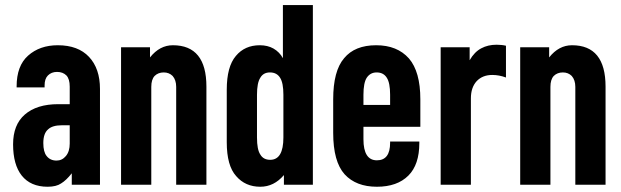

<svg xmlns="http://www.w3.org/2000/svg" viewBox="-20 -710 2388 738"><path d="M364.3 -368.2V0H255.9V-43.9Q234.4 -16.6 214.8 -4.9Q196.3 7.8 163.1 7.8Q97.7 7.8 63.5 -35.2Q30.3 -77.1 30.3 -155.3Q30.3 -230.5 75.2 -269.5Q121.1 -309.6 204.1 -309.6H248V-377Q248 -406.2 235.4 -419.9Q221.7 -433.6 199.2 -433.6Q177.7 -433.6 164.1 -419.9Q151.4 -407.2 151.4 -381.8V-374H43.9V-377.9Q43.9 -457 87.9 -496.1Q132.8 -536.1 202.1 -536.1Q280.3 -536.1 322.3 -491.2Q364.3 -446.3 364.3 -368.2ZM248 -158.2V-228.5H217.8Q181.6 -228.5 165 -212.9Q146.5 -197.3 146.5 -160.2Q146.5 -126 159.2 -110.4Q172.9 -92.8 197.3 -92.8Q218.8 -92.8 233.4 -110.4Q248 -127.9 248 -158.2Z M445.3 -528.3H556.6V-489.3Q593.8 -536.1 644.5 -536.1Q773.4 -536.1 773.4 -377V0H657.2V-376Q657.2 -402.3 643.6 -418Q629.9 -431.6 609.4 -431.6Q587.9 -431.6 574.2 -418Q561.5 -404.3 561.5 -376V0H445.3Z M851.6 -163.1V-365.2Q851.6 -454.1 886.7 -495.1Q920.9 -536.1 978.5 -536.1Q1008.8 -536.1 1031.2 -523.4Q1054.7 -509.8 1067.4 -486.3V-690.4H1182.6V0H1071.3V-37.1Q1033.2 7.8 980.5 7.8Q922.9 7.8 887.7 -33.2Q851.6 -73.2 851.6 -163.1ZM1069.3 -181.6V-345.7Q1069.3 -391.6 1056.6 -411.1Q1043.9 -431.6 1017.6 -431.6Q992.2 -431.6 980.5 -411.1Q967.8 -391.6 967.8 -345.7V-181.6Q967.8 -134.8 980.5 -116.2Q992.2 -95.7 1018.6 -95.7Q1069.3 -95.7 1069.3 -181.6Z M1377 -222.7V-174.8Q1377 -93.8 1428.7 -93.8Q1479.5 -93.8 1479.5 -161.1V-166H1591.8V-160.2Q1591.8 -77.1 1549.8 -35.2Q1506.8 7.8 1428.7 7.8Q1348.6 7.8 1304.7 -40Q1260.7 -88.9 1260.7 -199.2V-328.1Q1260.7 -437.5 1302.7 -486.3Q1343.8 -536.1 1425.8 -536.1Q1506.8 -536.1 1551.8 -485.4Q1595.7 -434.6 1595.7 -328.1V-222.7ZM1377 -345.7V-306.6H1479.5V-345.7Q1479.5 -391.6 1466.8 -411.1Q1454.1 -431.6 1427.7 -431.6Q1403.3 -431.6 1389.6 -411.1Q1377 -391.6 1377 -345.7Z M1673.8 -528.3H1785.2V-478.5Q1803.7 -510.7 1830.1 -524.4Q1855.5 -538.1 1888.7 -538.1Q1898.4 -538.1 1907.7 -537.1Q1917 -536.1 1924.8 -534.2V-412.1Q1898.4 -421.9 1872.1 -421.9Q1835 -421.9 1812.5 -398.4Q1790 -374 1790 -332V0H1673.8Z M1979.5 -528.3H2090.8V-489.3Q2127.9 -536.1 2178.7 -536.1Q2307.6 -536.1 2307.6 -377V0H2191.4V-376Q2191.4 -402.3 2177.7 -418Q2164.1 -431.6 2143.6 -431.6Q2122.1 -431.6 2108.4 -418Q2095.7 -404.3 2095.7 -376V0H1979.5Z"/></svg>

Font: Dinish Condensed
Style: Bold
Weight: 700
Width: 3
Designer: Bert Driehuis
Foundry: Playbeing
Version: Version 3.006; git-39231f3c-release